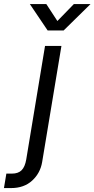

<svg xmlns="http://www.w3.org/2000/svg" viewBox="-124 -748 478 972"><path d="M104 -515.6H187L89.4 72.3Q80.1 128.4 38.8 166.3Q-2.4 204.1 -67.9 204.1H-104L-91.8 130.9H-63.5Q-31.7 130.9 -14.6 113.8Q2.4 96.7 8.8 59.6ZM110.4 -727.5 166.5 -641.6 250 -727.5H334V-727.1L198.2 -593.8H117.2L27.3 -727.1V-727.5Z"/></svg>

Font: Inter Display
Style: Italic
Weight: 400
Italic angle: -9.39999°
Designer: Rasmus Andersson
Foundry: rsms
Version: Version 4.000;git-a52131595